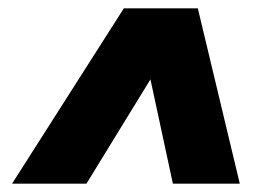

<svg xmlns="http://www.w3.org/2000/svg" viewBox="-20 -581 660 462"><path d="M396 -139 342 -390 188 -139H9L278 -561H456L557 -139Z"/></svg>

Font: Montserrat Alternates Black
Style: Italic
Weight: 900
Italic angle: -11.3°
Designer: Julieta Ulanovsky
Foundry: Julieta Ulanovsky
Version: Version 7.200